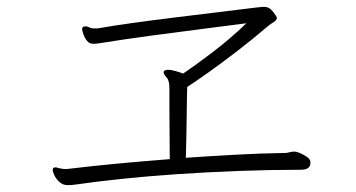

<svg xmlns="http://www.w3.org/2000/svg" viewBox="-20 -613 1040 561"><path d="M887 -137Q887 -117 859 -117Q769 -117 676.5 -113.5Q584 -110 496 -104Q408 -98 332.5 -90Q257 -82 203 -74Q196 -73 189.5 -72.5Q183 -72 178 -72Q164 -72 154 -81Q144 -90 139 -100.5Q134 -111 134 -117Q134 -124 142 -124Q144 -124 146 -123.5Q148 -123 151 -122Q162 -119 173 -119Q176 -119 178.5 -119.5Q181 -120 183 -120Q249 -128 323.5 -135Q398 -142 476 -148Q475 -251 475 -297Q475 -343 475 -356Q475 -378 466.5 -387Q458 -396 458 -402Q458 -404 459 -405Q462 -409 471 -409Q480 -409 492.5 -405.5Q505 -402 515 -398Q548 -420 600 -459.5Q652 -499 700 -545Q646 -538 571.5 -528.5Q497 -519 419 -508.5Q341 -498 273 -487Q266 -486 261.5 -485.5Q257 -485 253 -485Q241 -485 234 -494Q227 -503 223.5 -513.5Q220 -524 220 -527Q220 -534 224 -535Q226 -536 229 -536Q233 -536 237.5 -534.5Q242 -533 246 -531Q250 -530 253.5 -530Q257 -530 260 -530H265Q311 -538 368.5 -546Q426 -554 487 -561.5Q548 -569 602 -575.5Q656 -582 695.5 -587Q735 -592 749 -593H752Q767 -593 778 -578.5Q789 -564 789 -561Q789 -554 779 -548Q769 -542 761 -535Q720 -500 674 -464.5Q628 -429 588.5 -401Q549 -373 527 -359Q526 -330 525.5 -276.5Q525 -223 523 -152Q596 -157 669 -161Q742 -165 809 -166H812Q819 -166 825.5 -168Q832 -170 839 -170H842Q852 -169 869 -159.5Q886 -150 887 -141Z"/></svg>

Font: Moon Stars Kai HW Light
Style: Regular
Weight: 300
Designer: GuiWonder
Version: Version 1.101